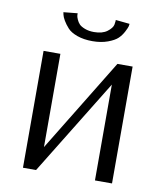

<svg xmlns="http://www.w3.org/2000/svg" viewBox="-78 -745 688 809"><g transform="rotate(10 265.5 -340.5)"><path d="M270 -615Q306 -615 326.5 -630.5Q347 -646 350 -661L352 -676V-681L412 -675Q412 -671 410.5 -664.5Q409 -658 400 -640.5Q391 -623 377.5 -610Q364 -597 335.5 -586.5Q307 -576 270 -576Q233 -576 205 -586Q177 -596 163.5 -611Q150 -626 141.5 -640.5Q133 -655 131 -665L129 -675L189 -681V-676Q189 -674 189.5 -669.5Q190 -665 194.5 -654.5Q199 -644 206.5 -636Q214 -628 231 -621.5Q248 -615 270 -615ZM391 -500H456V0H383V-410L131 0H75V-500H147V-101Z"/></g></svg>

Font: Arsenal
Style: Regular
Weight: 400
Designer: Andrij Shevchenko
Foundry: Stairsfor.com
Version: Version 1.000